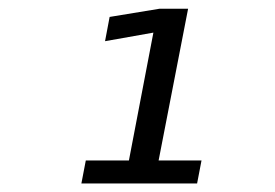

<svg xmlns="http://www.w3.org/2000/svg" viewBox="-20 -975 642 448"><path d="M180.2 -600.6H280.8L337.9 -898.9L225.1 -878.9L235.8 -935.5L352.1 -954.6H418.9L350.1 -600.6H450.2L439.9 -546.9H169.9Z"/></svg>

Font: Hack
Style: Italic
Weight: 400
Italic angle: -11°
Monospace: yes
Designer: Christopher Simpkins
Foundry: Christopher Simpkins
Version: Version 2.019; ttfautohint (v1.4.1) -l 4 -r 80 -G 350 -x 0 -